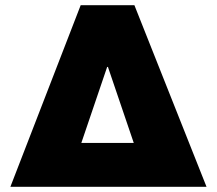

<svg xmlns="http://www.w3.org/2000/svg" viewBox="-20 -720 836 740"><path d="M20 0 291 -700H498L776 0H553L396 -462H393L236 0ZM212 0V-169H581V0Z"/></svg>

Font: REM ExtraBold
Style: Regular
Weight: 800
Designer: Octavio Pardo
Foundry: Ashler Design
Version: Version 1.005;gftools[0.9.28]